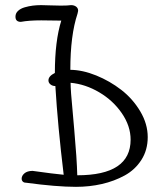

<svg xmlns="http://www.w3.org/2000/svg" viewBox="-20 -703 653 745"><path d="M61 -618.2Q40 -618.2 40 -638.2Q40 -651.4 49.8 -660.6Q59.6 -669.9 75.7 -674.6Q91.8 -679.2 107.4 -681.2Q123 -683.1 139.2 -683.1Q151.4 -683.1 177 -682.1Q202.6 -681.2 215.8 -681.2Q242.7 -681.2 255.9 -683.1Q267.6 -683.1 275.4 -677.2Q283.2 -671.4 283.2 -661.1Q283.2 -659.7 280.8 -649.9Q252.9 -566.4 252.9 -432.1Q300.3 -431.6 353.3 -410.2Q406.2 -388.7 450.7 -354.2Q495.1 -319.8 524.2 -271Q553.2 -222.2 553.2 -170.9Q553.2 -121.1 528.8 -82.8Q504.4 -44.4 463.9 -22.2Q423.3 0 375.2 11Q327.1 22 274.9 22Q199.2 22 80.1 5.9Q72.8 5.9 68.4 1.5Q64 -2.9 64 -9.8Q64 -21 74.7 -30.3Q85.4 -39.6 106 -40Q189.5 -28.3 227.1 -24.9Q204.1 -214.8 194.8 -369.1Q183.6 -369.1 175.8 -375.5Q168 -381.8 168 -391.1Q168 -407.7 192.9 -419.9Q192.9 -543.5 217.8 -623Q205.1 -623 179.2 -623.5Q153.3 -624 140.1 -624Q92.3 -624 61 -618.2ZM255.9 -338.9Q257.8 -313.5 268.1 -199.5Q278.3 -85.4 279.8 -22.9Q486.8 -22.9 486.8 -161.1Q486.8 -213.9 452.9 -263.4Q418.9 -313 365.2 -344.7Q311.5 -376.5 253.9 -381.8Q253.9 -367.2 255.9 -338.9Z"/></svg>

Font: Zhizn
Style: Regular
Weight: 400
Designer: Peter Zharnov
Foundry: Peter Zharnov
Version: Version 1.000